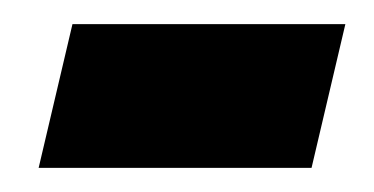

<svg xmlns="http://www.w3.org/2000/svg" viewBox="-20 -352 310 159"><path d="M12 -213 40 -332H266L238 -213Z"/></svg>

Font: Noto Serif Tamil Condensed Black
Style: Italic
Weight: 900
Width: 3
Italic angle: -12°
Designer: Indian Type Foundry, Tom Grace, and the Monotype Design Team
Foundry: Monotype Imaging Inc.
Version: Version 2.003; ttfautohint (v1.8.4.7-5d5b)